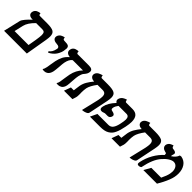

<svg xmlns="http://www.w3.org/2000/svg" viewBox="253 -1689 2822 2822"><g transform="rotate(45 1664.5 -278.0)"><path d="M413.1 -413.1H284.2Q194.3 -326.2 175.8 -247.1L143.1 -106H433.1Q436.5 -127 444.1 -169.4Q451.7 -211.9 455.1 -232.9Q467.8 -312.5 467.8 -346.2Q467.8 -383.3 455.1 -398.2Q442.4 -413.1 413.1 -413.1ZM30.8 0 92.8 -264.2Q98.6 -289.6 134.3 -331.5Q169.9 -373.5 213.9 -413.1H205.1Q166.5 -413.1 145.8 -429.4Q125 -445.8 125 -473.1Q125 -482.9 127 -488.8Q130.9 -508.8 142.8 -523.4Q154.8 -538.1 168.9 -544.7Q183.1 -551.3 196.5 -555.2Q210 -559.1 218.8 -559.6L228 -560.1Q229.5 -525.9 246.1 -525.9H399.9Q496.6 -525.9 533.2 -503.2Q569.8 -480.5 569.8 -419.9Q569.8 -390.1 562 -340.8L503.9 0Z M715.8 -230 705.1 -250Q754.4 -281.7 769 -360.8Q771 -368.7 771 -372.1Q771 -389.6 758.1 -399.4Q745.1 -409.2 721.7 -410.2Q677.2 -412.1 654.3 -427.7Q630.9 -443.4 630.9 -471.2Q630.9 -480 631.8 -484.9Q636.2 -503.9 647.9 -519Q659.7 -534.2 673.6 -542Q687.5 -549.8 700.9 -554.7Q714.4 -559.6 723.1 -560.5L731.9 -562V-558.1Q731.9 -545.4 735.4 -537.6Q738.8 -529.8 745.6 -526.6Q752.4 -523.4 758.1 -522.7Q763.7 -522 772.9 -522Q824.7 -522 845.2 -510Q865.7 -498 865.7 -463.9Q865.7 -448.7 858.9 -410.2Q856 -396 850.8 -380.6Q845.7 -365.2 834.7 -343.8Q823.7 -322.3 808.6 -303Q793.5 -283.7 769.3 -263.7Q745.1 -243.7 715.8 -230Z M1274.4 -298.8Q1267.6 -268.1 1263.2 -196.8Q1258.3 -116.2 1253.4 -87.9Q1247.6 -59.6 1235.1 -40.3Q1222.7 -21 1207 -12.2Q1191.4 -3.4 1178.7 -0.2Q1166 2.9 1152.3 2.9Q1145.5 2.9 1137.5 2Q1129.4 1 1124.5 0L1119.6 -1Q1133.8 -19 1140.6 -53.2Q1147 -85.4 1153.3 -138.2Q1161.1 -190.9 1167.5 -224.1Q1189.9 -333.5 1263.2 -408.2H1049.3Q1004.9 -377.4 988.3 -293.9Q982.4 -264.2 978.5 -195.8Q972.7 -123.5 967.3 -96.2Q960.9 -65.4 948.2 -44.2Q935.5 -22.9 919.7 -13.2Q903.8 -3.4 890.4 0.2Q877 3.9 863.3 3.9Q855.5 3.9 847.2 2.4Q838.9 1 834.5 -0.5L829.6 -2Q844.7 -22 854.5 -69.8Q856.9 -78.6 859.1 -96.7Q861.3 -114.7 862.3 -119.1Q862.3 -120.1 864 -129.2Q865.7 -138.2 866.2 -142.1Q868.7 -157.2 873.5 -183.6Q878.4 -210 879.4 -216.8Q892.6 -278.8 916.3 -323.5Q939.9 -368.2 988.3 -409.2Q949.2 -413.6 929.7 -430.7Q910.2 -447.8 910.2 -475.1Q910.2 -477.5 912.6 -492.2Q917 -514.6 931.4 -530Q945.8 -545.4 964.1 -551.3Q982.4 -557.1 994.1 -559.1Q1005.9 -561 1015.6 -561H1019.5Q1019.5 -543.5 1024.2 -532.2Q1028.8 -521 1037.6 -521H1274.4Q1351.6 -521 1351.6 -471.2Q1351.6 -459 1349.6 -453.1Q1348.6 -448.2 1347.2 -443.6Q1345.7 -439 1344.7 -435.5Q1343.8 -432.1 1341.3 -427.7L1338.4 -420.9Q1336.9 -418.5 1334 -414.1Q1331.1 -409.7 1330.1 -408Q1329.1 -406.2 1325.7 -401.6Q1322.3 -397 1321.5 -396.2Q1320.8 -395.5 1316.9 -390.4Q1313 -385.3 1312.5 -384.8Q1303.7 -375.5 1298.6 -367.9Q1293.5 -360.4 1286.6 -342.5Q1279.8 -324.7 1274.4 -298.8Z M1664.1 13.2 1723.1 -235.8Q1727.1 -248 1729 -262.2Q1737.8 -306.6 1737.8 -335.9Q1737.8 -375 1721.2 -392.1Q1704.6 -409.2 1668.9 -409.2H1564Q1496.6 -319.3 1482.9 -256.8Q1475.1 -212.4 1475.1 -165Q1475.1 -160.2 1475.6 -150.9Q1476.1 -141.6 1476.1 -137.2V-120.1Q1476.1 -79.1 1470.7 -61L1451.7 0H1275.9L1314.9 -106H1374L1376.5 -122.6Q1378.4 -135.7 1378.9 -143.1Q1387.7 -210.9 1388.7 -213.9Q1399.4 -268.1 1426.3 -313.2Q1453.1 -358.4 1495.1 -409.2Q1457 -409.2 1435.1 -426.8Q1413.1 -444.3 1413.1 -471.2Q1413.1 -475.1 1415 -484.9Q1418.5 -502.4 1430.4 -516.8Q1442.4 -531.2 1457.3 -539.3Q1472.2 -547.4 1486.6 -552.7Q1501 -558.1 1510.3 -560.1L1520 -562Q1521.5 -522 1541 -522H1665Q1763.7 -522 1802.7 -500.7Q1841.8 -479.5 1841.8 -419.9Q1841.8 -388.7 1833 -344.2L1770 -37.1Q1766.1 -17.1 1739.7 -4.9Q1712.9 7.8 1688.5 10.7Z M2206.5 -249Q2219.7 -310.1 2219.7 -342.8Q2219.7 -409.2 2165.5 -409.2H2001.5Q2002.4 -409.2 2002.4 -408.2H2000.5V-409.2Q1999.5 -408.2 2000.5 -408.2Q1972.2 -372.6 1963.4 -335.9Q1961.4 -322.3 1961.4 -317.9Q1961.4 -305.2 1968.8 -298.6Q1976.1 -292 1993.7 -289.1Q2048.3 -278.8 2048.3 -249Q2048.3 -247.6 2047.9 -245.1Q2047.4 -242.7 2047.4 -241.2Q2036.6 -190.9 1992.7 -190.9H1969.7H1937.5Q1935.1 -190.9 1917.5 -185.1Q1898.9 -176.8 1881.3 -176.8Q1841.3 -176.8 1841.3 -215.8Q1841.3 -223.1 1844.7 -240.2Q1861.8 -325.7 1949.7 -418.9Q1923.3 -436 1923.3 -461.9Q1923.3 -463.4 1923.8 -467.3Q1924.3 -471.2 1924.3 -473.1Q1928.7 -493.2 1940.7 -509.8Q1952.6 -526.4 1966.6 -535.4Q1980.5 -544.4 1993.9 -550.5Q2007.3 -556.6 2016.1 -558.6L2025.4 -561Q2026.9 -522 2047.4 -522H2177.7Q2243.2 -522 2273.9 -486.6Q2304.7 -451.2 2304.7 -378.9Q2304.7 -335.4 2290.5 -266.1Q2280.3 -217.3 2270.5 -182.9Q2260.7 -148.4 2245.8 -116.5Q2231 -84.5 2212.4 -64.5Q2193.8 -44.4 2167.2 -28.8Q2140.6 -13.2 2105.7 -6.6Q2070.8 0 2025.4 0H1815.4L1865.7 -106H2093.8Q2138.7 -106 2165.3 -141.1Q2191.9 -176.3 2206.5 -249Z M2652.3 13.2 2711.4 -235.8Q2715.3 -248 2717.3 -262.2Q2726.1 -306.6 2726.1 -335.9Q2726.1 -375 2709.5 -392.1Q2692.9 -409.2 2657.2 -409.2H2552.2Q2484.9 -319.3 2471.2 -256.8Q2463.4 -212.4 2463.4 -165Q2463.4 -160.2 2463.9 -150.9Q2464.4 -141.6 2464.4 -137.2V-120.1Q2464.4 -79.1 2459 -61L2439.9 0H2264.2L2303.2 -106H2362.3L2364.7 -122.6Q2366.7 -135.7 2367.2 -143.1Q2376 -210.9 2377 -213.9Q2387.7 -268.1 2414.6 -313.2Q2441.4 -358.4 2483.4 -409.2Q2445.3 -409.2 2423.3 -426.8Q2401.4 -444.3 2401.4 -471.2Q2401.4 -475.1 2403.3 -484.9Q2406.7 -502.4 2418.7 -516.8Q2430.7 -531.2 2445.6 -539.3Q2460.4 -547.4 2474.9 -552.7Q2489.3 -558.1 2498.5 -560.1L2508.3 -562Q2509.8 -522 2529.3 -522H2653.3Q2752 -522 2791 -500.7Q2830.1 -479.5 2830.1 -419.9Q2830.1 -388.7 2821.3 -344.2L2758.3 -37.1Q2754.4 -17.1 2728 -4.9Q2701.2 7.8 2676.8 10.7Z M3153.8 -530.8 3179.7 -535.2Q3253.4 -522 3291 -465.1Q3328.6 -408.2 3328.6 -327.1Q3328.6 -293 3320.8 -252.9Q3307.6 -187 3255.9 -85L3209 0H2925.8L2985.8 -106H3189.9Q3230.5 -187.5 3240.7 -242.2Q3245.6 -269 3245.6 -287.1Q3245.6 -338.4 3221.7 -370.1Q3197.8 -401.9 3155.8 -401.9Q3124.5 -401.9 3081.1 -374.5Q3037.6 -347.2 2997.1 -299.8Q2915 -207 2876 -13.2Q2875 -8.3 2861.3 -1.7Q2847.7 4.9 2834 4.9Q2815.9 4.9 2808.8 -1.7Q2801.8 -8.3 2801.8 -22Q2801.8 -32.7 2804.7 -45.9Q2824.7 -144 2874 -231.2Q2923.3 -318.4 2995.6 -382.8L2988.8 -379.9Q2990.7 -385.7 2990.7 -394Q2990.7 -405.3 2984.1 -410.2Q2977.5 -415 2960 -418Q2928.7 -425.3 2912.4 -442.4Q2896 -459.5 2896 -481.9Q2896 -491.2 2897 -495.1Q2900.9 -513.2 2911.4 -527.3Q2921.9 -541.5 2934.1 -548.8Q2946.3 -556.2 2958.3 -561Q2970.2 -565.9 2978 -567.4L2985.8 -568.8Q2986.8 -557.1 2990 -549.1Q2993.2 -541 2998 -537.4Q3002.9 -533.7 3006.3 -532.2Q3009.8 -530.8 3014.6 -529.8Q3025.9 -528.8 3033.2 -527.6Q3040.5 -526.4 3050 -523.7Q3059.6 -521 3065.4 -517.3Q3071.3 -513.7 3075.4 -507.3Q3079.6 -501 3079.6 -492.2Q3079.6 -486.8 3078.6 -482.9Q3077.1 -472.7 3072.8 -463.9L3073.7 -464.8L3071.8 -459Q3070.3 -455.1 3069.8 -452.1Q3067.9 -438.5 3067.9 -431.2Q3136.2 -472.7 3153.8 -530.8Z"/></g></svg>

Font: Linux Libertine G
Style: Bold Italic
Weight: 700
Italic angle: -11.5°
Designer: Philipp H. Poll
Foundry: Philipp H. Poll
Version: Version 4.1.0